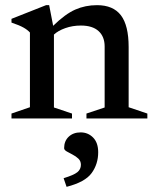

<svg xmlns="http://www.w3.org/2000/svg" viewBox="-20 -459 599 744"><path d="M315 -19 385.5 -42.5V-279Q385.5 -317 362 -338.5Q338.5 -360 293.5 -360Q261 -360 233 -350Q205 -340 189 -325V-42.5L259 -19V0H24.5V-19L96 -43.5V-333Q86.5 -343.5 71 -352.2Q55.5 -361 24.5 -371.5V-386L158.5 -439H170.5L186 -359Q232.5 -404.5 271.5 -421.8Q310.5 -439 356 -439Q418.5 -439 448.5 -399.8Q478.5 -360.5 478.5 -276.5V-43.5L551 -19V0H315ZM226.5 231.5Q266 219.5 279.8 208.2Q293.5 197 293.5 179.5Q293.5 165 283.8 155.8Q274 146.5 261.2 140Q248.5 133.5 238.5 127.8Q228.5 122 228.5 115Q228.5 87.5 246.2 70.8Q264 54 292.5 54Q321 54 340.8 74Q360.5 94 360.5 131Q360.5 176.5 335.2 211.5Q310 246.5 238 265Z"/></svg>

Font: Newsreader Text Medium
Style: Regular
Weight: 500
Designer: Hugues Gentile
Foundry: Production Type
Version: Version 1.001